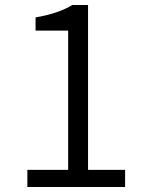

<svg xmlns="http://www.w3.org/2000/svg" viewBox="-20 -752 589 772"><path d="M90 0V-69H254V-629H123V-682Q216 -698 271 -732H334V-69H483V0Z"/></svg>

Font: Source Han Sans SC Normal
Style: Regular
Weight: 350
Designer: Ryoko NISHIZUKA 西塚涼子 (kana, bopomofo & ideographs); Paul D. Hunt (Latin, Greek & Cyrillic); Sandoll Communications 산돌커뮤니
Foundry: Adobe
Version: Version 2.004;hotconv 1.0.118;makeotfexe 2.5.65603